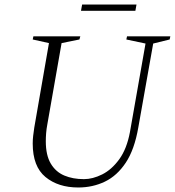

<svg xmlns="http://www.w3.org/2000/svg" viewBox="-20 -821 775 851"><path d="M327 10Q238 10 181.5 -36.5Q125 -83 125 -185Q125 -202 127 -219Q129 -236 132 -256L197 -630L125 -646L128 -660H336L332 -646L253 -630L190 -271Q186 -250 184.5 -231Q183 -212 183 -195Q183 -133 205 -96Q227 -59 265 -43Q303 -27 352 -27Q391 -27 433 -48Q475 -69 508.5 -115Q542 -161 556 -236L625 -628L540 -646L543 -660H735L732 -646L659 -628L593 -256Q576 -158 537.5 -100Q499 -42 445 -16Q391 10 327 10ZM339 -773 344 -801H585L580 -773Z"/></svg>

Font: Spectral SC ExtraLight
Style: Italic
Weight: 275
Italic angle: -10°
Designer: Jean-Baptiste Levee
Foundry: Production Type
Version: Version 2.001